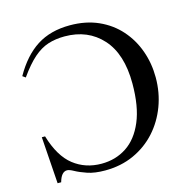

<svg xmlns="http://www.w3.org/2000/svg" viewBox="-103 -777 874 891"><g transform="rotate(-15 334.0 -331.5)"><path d="M632.3 -340.8Q632.3 -268.6 608.2 -204.1Q584 -139.6 539.6 -90.3Q495.1 -41 432.9 -12.7Q370.6 15.6 294.4 15.6Q244.1 15.6 210 3.9Q175.8 -7.8 154.8 -19.5Q133.8 -31.2 123 -31.2Q95.2 -31.2 82.5 15.6H65.4L49.8 -209.5H65.4Q95.7 -107.9 152.6 -63.5Q209.5 -19 286.6 -19Q354.5 -19 407.2 -53.7Q460 -88.4 490.2 -159.9Q520.5 -231.4 520.5 -341.8Q520.5 -483.9 452.4 -559.1Q384.3 -634.3 272.5 -634.3Q229 -634.3 193.1 -622.8Q157.2 -611.3 123 -581.5Q88.9 -551.8 49.8 -496.6L35.6 -506.8Q84.5 -593.3 150.1 -635.5Q215.8 -677.7 309.6 -677.7Q385.7 -677.7 445.8 -650.9Q505.9 -624 547.4 -577.1Q588.9 -530.3 610.6 -469.5Q632.3 -408.7 632.3 -340.8Z"/></g></svg>

Font: BabelStone Roman
Style: Regular
Weight: 400
Designer: Walt Agee, Victor Gaultney, Peter Martin, Debbi Hosken, Becca Hirsbrunner (SIL); Andrew West (BabelStone)
Foundry: BabelStone
Version: Version 16.000